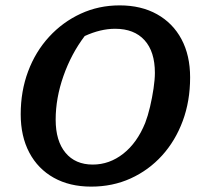

<svg xmlns="http://www.w3.org/2000/svg" viewBox="-20 -683 751 714"><path d="M319 11Q239 11 180 -22Q121 -55 89 -115.5Q57 -176 57 -258Q57 -344 84.5 -417.5Q112 -491 162.5 -546Q213 -601 280 -632Q347 -663 425 -663Q505 -663 564 -630Q623 -597 655 -537Q687 -477 687 -395Q687 -307 659.5 -233Q632 -159 582.5 -104.5Q533 -50 466 -19.5Q399 11 319 11ZM325 -71Q387 -71 438.5 -111.5Q490 -152 520 -226Q530 -252 538 -286Q546 -320 551 -354Q556 -388 556 -412Q556 -491 517.5 -533.5Q479 -576 408 -576Q354 -576 295 -549Q245 -483 216 -400.5Q187 -318 187 -238Q187 -159 223.5 -115Q260 -71 325 -71Z"/></svg>

Font: Piazzolla SemiBold
Style: Italic
Weight: 600
Italic angle: -11.3°
Designer: Juan Pablo del Peral
Foundry: Huerta Tipografica
Version: Version 1.330